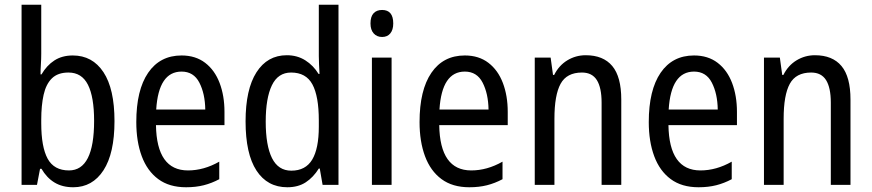

<svg xmlns="http://www.w3.org/2000/svg" viewBox="-20 -780 3677 810"><path d="M154 -553Q154 -531 152.5 -508.5Q151 -486 151 -466H155Q177 -504 209.5 -525Q242 -546 287 -546Q370 -546 416.5 -475.5Q463 -405 463 -269Q463 -133 416.5 -61.5Q370 10 289 10Q243 10 210 -10Q177 -30 155 -68H149L136 0H71V-760H154ZM269 -474Q224 -474 199 -449.5Q174 -425 164 -380Q154 -335 154 -275V-260Q154 -160 181 -110.5Q208 -61 271 -61Q377 -61 377 -270Q377 -371 351 -422.5Q325 -474 269 -474Z M746 -546Q805 -546 845.5 -515Q886 -484 906.5 -430Q927 -376 927 -308V-252H638Q641 -61 773 -61Q840 -61 905 -98V-24Q873 -7 839.5 1.5Q806 10 765 10Q694 10 647.5 -24.5Q601 -59 578 -121Q555 -183 555 -265Q555 -400 605 -473Q655 -546 746 -546ZM746 -478Q649 -478 639 -318H846Q845 -385 821 -431.5Q797 -478 746 -478Z M1192 10Q1108 10 1062 -60.5Q1016 -131 1016 -268Q1016 -403 1062 -475Q1108 -547 1190 -547Q1234 -547 1268 -525.5Q1302 -504 1324 -468H1328Q1327 -487 1326 -507.5Q1325 -528 1325 -543V-760H1408V0H1341L1329 -69H1325Q1302 -32 1270 -11Q1238 10 1192 10ZM1209 -60Q1269 -60 1297 -106.5Q1325 -153 1325 -246V-272Q1325 -374 1298 -424Q1271 -474 1208 -474Q1153 -474 1127 -420Q1101 -366 1101 -267Q1101 -166 1127.5 -113Q1154 -60 1209 -60Z M1592 -738Q1639 -738 1639 -681Q1639 -654 1626.5 -639Q1614 -624 1592 -624Q1570 -624 1556.5 -639Q1543 -654 1543 -681Q1543 -710 1556 -724Q1569 -738 1592 -738ZM1632 -537V0H1549V-537Z M1941 -546Q2000 -546 2040.5 -515Q2081 -484 2101.5 -430Q2122 -376 2122 -308V-252H1833Q1836 -61 1968 -61Q2035 -61 2100 -98V-24Q2068 -7 2034.5 1.5Q2001 10 1960 10Q1889 10 1842.5 -24.5Q1796 -59 1773 -121Q1750 -183 1750 -265Q1750 -400 1800 -473Q1850 -546 1941 -546ZM1941 -478Q1844 -478 1834 -318H2041Q2040 -385 2016 -431.5Q1992 -478 1941 -478Z M2451 -547Q2525 -547 2563 -501.5Q2601 -456 2601 -360V0H2518V-347Q2518 -410 2498 -442Q2478 -474 2435 -474Q2371 -474 2345 -426.5Q2319 -379 2319 -279V0H2236V-537H2303L2313 -464H2318Q2338 -504 2373.5 -525.5Q2409 -547 2451 -547Z M2908 -546Q2967 -546 3007.5 -515Q3048 -484 3068.5 -430Q3089 -376 3089 -308V-252H2800Q2803 -61 2935 -61Q3002 -61 3067 -98V-24Q3035 -7 3001.5 1.5Q2968 10 2927 10Q2856 10 2809.5 -24.5Q2763 -59 2740 -121Q2717 -183 2717 -265Q2717 -400 2767 -473Q2817 -546 2908 -546ZM2908 -478Q2811 -478 2801 -318H3008Q3007 -385 2983 -431.5Q2959 -478 2908 -478Z M3418 -547Q3492 -547 3530 -501.5Q3568 -456 3568 -360V0H3485V-347Q3485 -410 3465 -442Q3445 -474 3402 -474Q3338 -474 3312 -426.5Q3286 -379 3286 -279V0H3203V-537H3270L3280 -464H3285Q3305 -504 3340.5 -525.5Q3376 -547 3418 -547Z"/></svg>

Font: Noto Sans Tamil Condensed
Style: Regular
Weight: 400
Width: 3
Designer: Jelle Bosma - Monotype Design Team
Foundry: Monotype Imaging Inc.
Version: Version 2.004; ttfautohint (v1.8.4.7-5d5b)